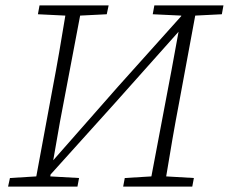

<svg xmlns="http://www.w3.org/2000/svg" viewBox="-20 -694 851 714"><path d="M548 -641 554 -674H811L805 -641L706 -636L646 -312Q633 -244 621 -175Q609 -106 598 -38L701 -32L695 0H438L444 -32L543 -38L618 -434L644 -576L405 -308L168 -45L167 -38L274 -32L268 0H10L17 -32L115 -38L175 -362Q188 -430 200 -499Q212 -568 223 -636L121 -641L127 -674H384L377 -641L278 -636L203 -241L178 -98L419 -372L654 -634V-636Z"/></svg>

Font: Source Serif 4 SmText Light
Style: Italic
Weight: 300
Italic angle: -12°
Designer: Frank Grießhammer
Foundry: Adobe
Version: Version 4.005;hotconv 1.1.0;makeotfexe 2.6.0